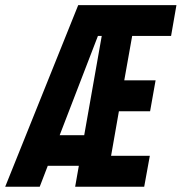

<svg xmlns="http://www.w3.org/2000/svg" viewBox="-52 -713 694 733"><path d="M234.9 0 249 -80.1H130.4L99.6 0H-32.2L246.6 -693.4H621.6L601.1 -575.7H452.6L422.4 -406.2H542L521 -288.1H401.9L372.1 -118.2H520L498.5 0ZM175.8 -196.8H269.5L336.4 -575.7H321.8Z"/></svg>

Font: Cascadia Code PL
Style: Bold Italic
Weight: 700
Italic angle: -10°
Monospace: yes
Designer: Aaron Bell
Foundry: Saja Typeworks
Version: Version 2404.023; ttfautohint (v1.8.4)